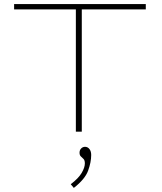

<svg xmlns="http://www.w3.org/2000/svg" viewBox="-20 -644 790 939"><path d="M351 0V-598H49V-624H693V-598H380V0ZM341 275 326 257Q364 228 379.5 201.5Q395 175 395 155Q395 140 388.5 133.5Q382 127 375.5 121Q369 115 369 103Q369 90 377 82Q385 74 396 74Q409 74 417.5 85Q426 96 426 114Q426 149 411 190.5Q396 232 341 275Z"/></svg>

Font: Inconsolata ExtraExpanded ExtraLight
Style: Regular
Weight: 200
Width: 8
Monospace: yes
Designer: Raph Levien, Cyreal, Brenton Simpson
Foundry: Raph Levien, Cyreal, Google
Version: Version 3.100; ttfautohint (v1.8.4.7-5d5b)